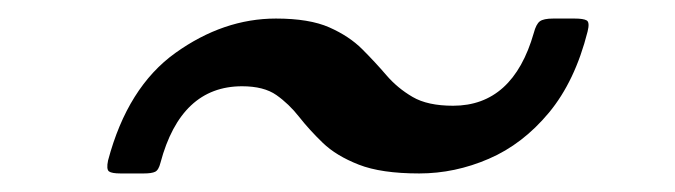

<svg xmlns="http://www.w3.org/2000/svg" viewBox="-20 -530 728 207"><path d="M241 -437Q175 -437 153 -354.5Q151 -346.5 147.2 -344.8Q143.5 -343 135 -343H110Q100.5 -343 97.5 -345.2Q94.5 -347.5 96.5 -357Q117.5 -436 169.2 -473Q221 -510 277.5 -510Q313.5 -510 335 -500.5Q356.5 -491 370.5 -477Q384.5 -463 396.5 -449Q408.5 -435 424.8 -425.5Q441 -416 468.5 -416Q533 -416 555.5 -494.5Q558 -504 562 -507Q566 -510 576.5 -510H599.5Q609 -510 612.5 -508Q616 -506 613.5 -496Q600 -442.5 571.8 -408.5Q543.5 -374.5 507 -358.8Q470.5 -343 432 -343Q391 -343 366.8 -352.5Q342.5 -362 328 -376Q313.5 -390 302.5 -404Q291.5 -418 278 -427.5Q264.5 -437 241 -437Z"/></svg>

Font: Besley* Narrow
Style: Italic
Weight: 400
Width: 4
Italic angle: -13°
Designer: Owen Earl
Foundry: indestructible type*
Version: Version 3.000; ttfautohint (v1.8.3)